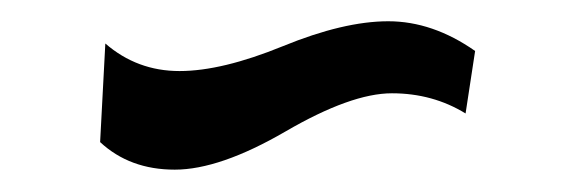

<svg xmlns="http://www.w3.org/2000/svg" viewBox="-20 -338 528 177"><path d="M409.2 -233.4Q378.9 -252 341.3 -252Q303.7 -252 243.2 -216.8Q182.6 -181.6 141.1 -181.6Q99.6 -181.6 72.3 -207L77.1 -297.9Q106.4 -272.5 145.5 -272.5Q184.6 -272.5 240.7 -295.4Q296.9 -318.4 337.9 -318.4Q378.9 -318.4 418 -291Z"/></svg>

Font: Ravi Prakash
Style: Regular
Weight: 400
Designer: Appaji Ambarisha Darbha
Version: Version 1.0.4; ttfautohint (v1.2.42-39fb)